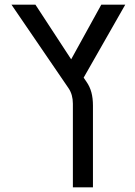

<svg xmlns="http://www.w3.org/2000/svg" viewBox="-20 -595 575 818"><path d="M348.1 -247.1Q362.8 -226.1 369.4 -201.4Q376 -176.8 376 -145V203.1H290.5V-153.3Q290.5 -191.9 272 -219.2L28.8 -575.2H130.9L283.2 -342.3L411.6 -575.2H513.7L336.4 -264.2Z"/></svg>

Font: Heebo
Style: Regular
Weight: 400
Designer: Oded Ezer
Foundry: Meir Sadan
Version: Version 2.001; ttfautohint (v1.5.14-ce02) -l 8 -r 50 -G 200 